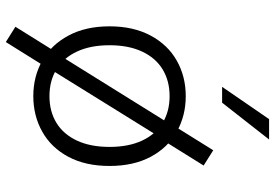

<svg xmlns="http://www.w3.org/2000/svg" viewBox="-162 -676 945 660"><g transform="rotate(90 310.0 -345.5)"><path d="M496 -606.5 548.5 -573.5 456 -425 408.5 -466ZM414 -471 461.5 -440 209.5 -34 157.5 -59ZM124 106.5 71.5 73.5 163.5 -74 214.5 -38.5ZM310 12Q242.5 12 188 -18.8Q133.5 -49.5 101.8 -108.8Q70 -168 70 -250Q70 -332 101.8 -391.2Q133.5 -450.5 188 -481.2Q242.5 -512 310 -512Q377.5 -512 432.2 -481.2Q487 -450.5 518.5 -391.5Q550 -332.5 550 -250Q550 -167.5 518.5 -108.5Q487 -49.5 432.2 -18.8Q377.5 12 310 12ZM310 -456.5Q257.5 -456.5 218 -432.5Q178.5 -408.5 156.8 -362Q135 -315.5 135 -250Q135 -184.5 156.8 -138Q178.5 -91.5 218 -67.5Q257.5 -43.5 310 -43.5Q362.5 -43.5 401.8 -67.5Q441 -91.5 462.8 -138Q484.5 -184.5 484.5 -250Q484.5 -315.5 462.8 -362Q441 -408.5 401.8 -432.5Q362.5 -456.5 310 -456.5ZM332.5 -637 459 -798.5H389L278 -637Z"/></g></svg>

Font: Monaspace Neon Var ExtraLight
Style: Regular
Weight: 200
Designer: Riley Cran and the Lettermatic Team
Version: Version 1.200 (Monaspace Neon Var)